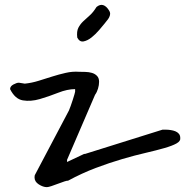

<svg xmlns="http://www.w3.org/2000/svg" viewBox="-20 -769 774 790"><path d="M122.1 -39.1Q122.1 -41 122.6 -44.9Q123 -48.8 124 -49.8L263.7 -314.5Q266.6 -321.3 271 -333.5Q275.4 -345.7 279.3 -357.9Q283.2 -370.1 286.1 -379.9Q289.1 -389.6 289.1 -391.6V-402.3Q256.8 -402.3 218.8 -387.2Q180.7 -372.1 143.6 -361.3Q106.4 -350.6 74.2 -356Q42 -361.3 21.5 -402.3Q21.5 -414.1 35.2 -421.4Q48.8 -428.7 57.6 -428.7Q59.6 -428.7 69.8 -426.8Q80.1 -424.8 82 -424.8Q110.4 -427.7 138.7 -436.5Q167 -445.3 194.8 -454.1Q222.7 -462.9 250.5 -469.2Q278.3 -475.6 305.7 -473.6Q317.4 -473.6 331.5 -473.1Q345.7 -472.7 357.9 -469.2Q370.1 -465.8 378.9 -457Q387.7 -448.2 387.7 -432.6Q387.7 -418.9 383.3 -404.3Q378.9 -389.6 371.1 -378.9L255.9 -111.3V-102.5L326.2 -135.7H330.1L648.4 -235.4H664.1Q671.9 -235.4 682.1 -233.9Q692.4 -232.4 701.2 -229Q710 -225.6 715.8 -218.8Q721.7 -211.9 721.7 -201.2Q723.6 -188.5 706.1 -178.7Q688.5 -168.9 656.2 -159.7Q624 -150.4 579.6 -140.1Q535.2 -129.9 483.4 -114.7Q431.6 -99.6 374.5 -78.1Q317.4 -56.6 259.8 -25.4Q256.8 -26.4 245.1 -22.5Q233.4 -18.6 219.2 -13.2Q205.1 -7.8 191.9 -3.4Q178.7 1 172.9 1Q157.2 1 139.6 -10.3Q122.1 -21.5 122.1 -39.1ZM297.9 -614.3Q294.9 -639.6 302.2 -654.3Q309.6 -668.9 321.8 -680.7Q334 -692.4 348.6 -705.1Q363.3 -717.8 377 -740.2Q391.6 -752 404.3 -748Q417 -744.1 427.7 -727.5Q433.6 -718.8 433.1 -711.4Q432.6 -704.1 428.7 -696.8Q424.8 -689.5 419.4 -683.6Q414.1 -677.7 410.2 -671.9Q402.3 -662.1 387.7 -645Q373 -627.9 356.4 -614.7Q339.8 -601.6 323.7 -598.6Q307.6 -595.7 297.9 -614.3Z"/></svg>

Font: Covered By Your Grace
Style: Regular
Weight: 400
Designer: Kimberly Geswein
Foundry: Kimberly Geswein
Version: Version 1.0